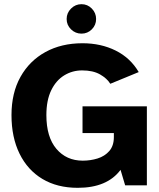

<svg xmlns="http://www.w3.org/2000/svg" viewBox="-20 -887 759 919"><path d="M352 12Q254 12 183 -30.5Q112 -73 73.5 -151.5Q35 -230 35 -336Q35 -442 78 -519Q121 -596 197.5 -638Q274 -680 375 -680Q463 -680 533.5 -645Q604 -610 644 -542L508 -486Q492 -512 458.5 -531Q425 -550 373 -550Q326 -550 287 -526Q248 -502 225 -454.5Q202 -407 202 -336Q202 -231 250 -174.5Q298 -118 376 -118Q413 -118 447 -128.5Q481 -139 503 -164Q525 -189 525 -231V-250H375V-378H683V0H579L557 -74Q493 12 352 12ZM370 -726Q341 -726 320 -746.5Q299 -767 299 -796Q299 -825 320 -846Q341 -867 370 -867Q399 -867 419.5 -846Q440 -825 440 -796Q440 -767 419.5 -746.5Q399 -726 370 -726Z"/></svg>

Font: Atkinson Hyperlegible
Style: Bold
Weight: 700
Designer: Elliott Scott, Megan Eiswerth, Linus Boman, Theodore Petrosky
Foundry: Braille Institute
Version: Version 1.006; ttfautohint (v1.8.3)